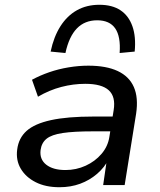

<svg xmlns="http://www.w3.org/2000/svg" viewBox="-20 -775 668 804"><path d="M229 9Q171 9 129.5 -12Q88 -33 67 -68.5Q46 -104 52 -149Q58 -197 91.5 -227Q125 -257 193.5 -272Q262 -287 372 -287H467L457 -225H369Q289 -225 242.5 -218Q196 -211 175 -194Q154 -177 150 -147Q145 -108 173.5 -85.5Q202 -63 254 -63Q299 -63 338.5 -81Q378 -99 405 -130.5Q432 -162 438 -202L456 -314Q465 -370 435.5 -397Q406 -424 337 -424Q287 -424 237 -411Q187 -398 139 -370L114 -441Q147 -459 186 -472.5Q225 -486 267.5 -493Q310 -500 350 -500Q425 -500 473 -477.5Q521 -455 540.5 -410.5Q560 -366 550 -299L502 0H412L428 -110H436Q418 -74 386.5 -47Q355 -20 315.5 -5.5Q276 9 229 9ZM254 -553 192 -559Q205 -621 233 -665Q261 -709 302 -732Q343 -755 396 -755Q450 -755 484.5 -732Q519 -709 534.5 -665Q550 -621 544 -559L481 -553Q486 -622 462.5 -656Q439 -690 387 -690Q335 -690 302 -656Q269 -622 254 -553Z"/></svg>

Font: Nunito Sans 10pt SemiExpanded Medium
Style: Italic
Weight: 500
Width: 6
Italic angle: -9°
Designer: Vernon Adams
Foundry: Vernon Adams
Version: Version 3.101;gftools[0.9.27]